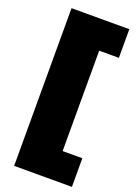

<svg xmlns="http://www.w3.org/2000/svg" viewBox="-173 -810 757 1071"><g transform="rotate(20 205.0 -274.0)"><path d="M57 -742H400V-572H283V24H400V194H57Z"/></g></svg>

Font: Montserrat Alternates Black
Style: Regular
Weight: 900
Designer: Julieta Ulanovsky
Foundry: Julieta Ulanovsky
Version: Version 7.200